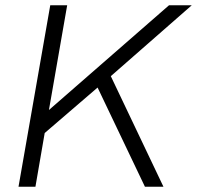

<svg xmlns="http://www.w3.org/2000/svg" viewBox="-20 -706 745 726"><path d="M50 0 170 -686H234L165 -290L619 -686H705L399 -418L598 0H528L349 -375L149 -203L114 0Z"/></svg>

Font: Archivo SemiBold ExtraLight
Style: Italic
Weight: 250
Italic angle: -10°
Version: Version 2.001